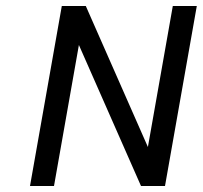

<svg xmlns="http://www.w3.org/2000/svg" viewBox="-20 -620 676 640"><path d="M530 0H450L243 -470L160 0H80L186 -600H266L473 -130L556 -600H636Z"/></svg>

Font: Gauge
Style: Oblique
Weight: 400
Italic angle: -80°
Designer: Daniel Pimley
Foundry: Daniel Pimley
Version: Version 2.0